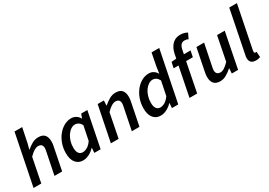

<svg xmlns="http://www.w3.org/2000/svg" viewBox="9 -1513 3249 2320"><g transform="rotate(-30 1633.5 -353.0)"><path d="M22 0 164 -706H271L228 -498L209 -427H213Q250 -459 290.5 -481Q331 -503 375 -503Q437 -503 464 -470.5Q491 -438 491 -379Q491 -362 489.5 -345.5Q488 -329 483 -310L421 0H314L374 -296Q377 -314 379.5 -325.5Q382 -337 382 -348Q382 -380 367 -395.5Q352 -411 320 -411Q295 -411 265 -393Q235 -375 196 -335L130 0Z M710 12Q646 12 608 -34.5Q570 -81 570 -167Q570 -238 592 -299Q614 -360 651 -405.5Q688 -451 735.5 -477Q783 -503 834 -503Q870 -503 900.5 -484.5Q931 -466 947 -434H949L970 -491H1056L958 0H870L875 -68H872Q838 -32 795 -10Q752 12 710 12ZM754 -76Q786 -76 819.5 -95.5Q853 -115 883 -159L923 -355Q907 -387 885 -401Q863 -415 840 -415Q809 -415 780.5 -396.5Q752 -378 729.5 -345.5Q707 -313 694 -271Q681 -229 681 -182Q681 -128 700.5 -102Q720 -76 754 -76Z M1101 0 1200 -491H1287L1283 -422H1287Q1324 -455 1366 -479Q1408 -503 1454 -503Q1516 -503 1543 -470.5Q1570 -438 1570 -379Q1570 -362 1568.5 -345.5Q1567 -329 1562 -310L1500 0H1393L1453 -296Q1456 -314 1458.5 -325.5Q1461 -337 1461 -348Q1461 -380 1446 -395.5Q1431 -411 1399 -411Q1374 -411 1344 -393Q1314 -375 1275 -335L1209 0Z M1793 12Q1728 12 1690.5 -34.5Q1653 -81 1653 -167Q1653 -237 1675 -298.5Q1697 -360 1734.5 -406Q1772 -452 1819 -477.5Q1866 -503 1917 -503Q1954 -503 1981.5 -485.5Q2009 -468 2025 -438H2028L2042 -532L2076 -706H2183L2041 0H1953L1958 -68H1955Q1921 -32 1878 -10Q1835 12 1793 12ZM1837 -76Q1869 -76 1902 -95.5Q1935 -115 1966 -159L2006 -355Q1989 -387 1967.5 -401Q1946 -415 1923 -415Q1892 -415 1863.5 -396.5Q1835 -378 1812.5 -346Q1790 -314 1777 -271.5Q1764 -229 1764 -182Q1764 -128 1784 -102Q1804 -76 1837 -76Z M2198 0 2279 -406H2211L2228 -486L2297 -491L2308 -548Q2318 -598 2340 -636Q2362 -674 2397 -696Q2432 -718 2481 -718Q2509 -718 2533.5 -711.5Q2558 -705 2578 -693L2543 -619Q2534 -625 2520 -628.5Q2506 -632 2490 -632Q2461 -632 2442.5 -612.5Q2424 -593 2415 -551L2403 -491H2496L2479 -406H2385L2305 0Z M2624 12Q2563 12 2535.5 -21Q2508 -54 2508 -112Q2508 -129 2510 -145.5Q2512 -162 2516 -181L2578 -491H2685L2625 -195Q2622 -178 2619.5 -166Q2617 -154 2617 -143Q2617 -112 2632.5 -96Q2648 -80 2679 -80Q2704 -80 2733.5 -98.5Q2763 -117 2800 -156L2866 -491H2973L2876 0H2788L2793 -70H2789Q2753 -37 2710.5 -12.5Q2668 12 2624 12Z M3125 10Q3078 10 3057 -11.5Q3036 -33 3036 -70Q3036 -81 3037.5 -93Q3039 -105 3043 -121L3160 -706H3267L3149 -117Q3148 -109 3147.5 -104Q3147 -99 3147 -94Q3147 -77 3163 -77Q3166 -77 3169 -77.5Q3172 -78 3178 -79L3184 -2Q3171 3 3156.5 6.5Q3142 10 3125 10Z"/></g></svg>

Font: Source Sans 3 ExtraLight SemiBold
Style: Italic
Weight: 600
Italic angle: -11°
Version: Version 3.052;hotconv 1.1.0;makeotfexe 2.6.0